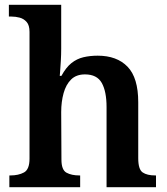

<svg xmlns="http://www.w3.org/2000/svg" viewBox="-20 -780 696 800"><path d="M19 0V-49H23Q57 -49 80 -61.5Q103 -74 103 -119V-647Q103 -675 91 -688.5Q79 -702 62 -706.5Q45 -711 28 -711H17V-760H235V-577Q235 -553 233.5 -527Q232 -501 230.5 -482.5Q229 -464 229 -464H236Q255 -499 277.5 -517Q300 -535 327.5 -541.5Q355 -548 387 -548Q467 -548 511.5 -502Q556 -456 556 -354V-121Q556 -74 574.5 -61.5Q593 -49 627 -49H630V0H424V-334Q424 -399 404 -434.5Q384 -470 334 -470Q298 -470 276.5 -449Q255 -428 245 -392Q235 -356 235 -313L236 -115Q236 -72 257 -60.5Q278 -49 311 -49H314V0Z"/></svg>

Font: Noto Nastaliq Urdu SemiBold
Style: Regular
Weight: 600
Version: Version 3.007